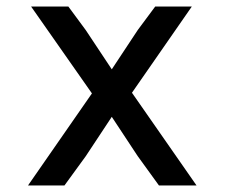

<svg xmlns="http://www.w3.org/2000/svg" viewBox="-20 -570 690 590"><path d="M385.5 -285 584 0H468.5L403 -90.5L323.5 -211L243.5 -90L178 0H66L262.5 -283L75.5 -550H190L243.5 -477.5L323.5 -357L403.5 -478L457 -550H569.5Z"/></svg>

Font: Azeret Mono Thin
Style: Regular
Weight: 100
Designer: Martin Vácha
Foundry: Displaay
Version: Version 1.002